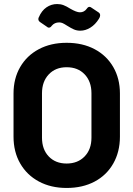

<svg xmlns="http://www.w3.org/2000/svg" viewBox="-20 -920 661 951"><path d="M47 -243V-457Q47 -531 80 -588Q113 -645 172.5 -676.5Q232 -708 310 -708Q389 -708 448.5 -676.5Q508 -645 541 -588Q574 -531 574 -457V-243Q574 -168 541 -110Q508 -52 448.5 -20.5Q389 11 310 11Q232 11 172.5 -21Q113 -53 80 -110.5Q47 -168 47 -243ZM433 -238V-458Q433 -516 399.5 -551.5Q366 -587 310 -587Q255 -587 221.5 -551.5Q188 -516 188 -458V-238Q188 -180 221.5 -145Q255 -110 310 -110Q365 -110 399 -145Q433 -180 433 -238ZM312 -793Q298 -802 290 -805.5Q282 -809 273 -809Q250 -809 236 -792Q230 -783 222 -783Q217 -783 213 -787L178 -811Q170 -817 170 -825Q170 -831 172 -834Q186 -867 210 -883.5Q234 -900 263 -900Q280 -900 294.5 -894.5Q309 -889 328 -877Q359 -859 376 -859Q397 -859 410 -877Q416 -886 423 -886Q428 -886 433 -882L469 -858Q476 -853 476 -844Q476 -836 470 -827Q452 -798 427.5 -783Q403 -768 378 -768Q360 -768 345.5 -774.5Q331 -781 312 -793Z"/></svg>

Font: Barlow
Style: Bold
Weight: 700
Designer: Jeremy Tribby
Foundry: Jeremy Tribby
Version: Version 1.101 August 23, 2024